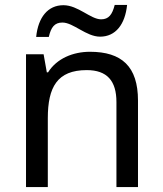

<svg xmlns="http://www.w3.org/2000/svg" viewBox="-20 -755 658 775"><path d="M126 -606H177C186 -645 200 -664 232 -664C276 -664 328 -607 384 -607C447 -607 485 -657 493 -735H443C433 -696 419 -677 388 -677C346 -677 295 -734 236 -734C173 -734 134 -685 126 -606ZM343 -546C275 -546 209 -519 174 -463H169L156 -536H85V0H173V-278C173 -403 211 -472 330 -472C412 -472 450 -429 450 -343V0H537V-349C537 -487 471 -546 343 -546Z"/></svg>

Font: Noto Sans EgyptHiero
Style: Regular
Weight: 400
Designer: Monotype Design Team
Foundry: Monotype Imaging Inc.
Version: Version 2.002